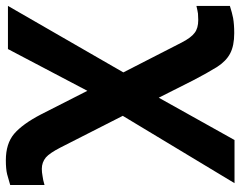

<svg xmlns="http://www.w3.org/2000/svg" viewBox="-104 -490 834 667"><g transform="rotate(-90 313.5 -156.0)"><path d="M11.2 241.2 245.1 -147 134.8 -363.8Q115.7 -400.9 100.6 -414.1Q83.5 -428.2 61 -428.2Q48.8 -428.2 36.6 -425.8Q22.9 -424.3 4.9 -418.9V-538.1Q12.7 -540.5 42.5 -548.8Q60.5 -553.2 90.8 -553.2Q148.4 -553.2 182.6 -524.4Q216.8 -495.1 250 -431.2L332 -270L477.1 -545.9H627L396 -145L500 58.1Q517.1 90.8 533.2 102.5Q549.3 115.2 578.1 115.2Q585.4 115.2 600.1 114.3Q607.9 113.3 627 108.9V225.1Q602.5 232.9 585 236.3Q562.5 240.2 532.2 240.2Q488.8 240.2 461.9 226.1Q435.5 212.4 415 180.7Q392.6 144.5 368.2 97.2L308.1 -22L161.1 241.2Z"/></g></svg>

Font: Droid Sans Thai
Style: Bold
Weight: 700
Designer: Steve Matteson
Foundry: Ascender Corporation
Version: Version 1.00